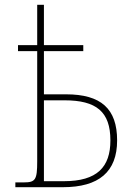

<svg xmlns="http://www.w3.org/2000/svg" viewBox="-20 -780 555 800"><path d="M44 0H242C392 0 468 -64 468 -195C468 -327 401 -387 255 -387H163V-567H327V-592H163V-760H135V-592H55V-567H135V-108C135 -31 128 -20 79 -20H44ZM246 -25H163V-362H249C381 -362 440 -315 440 -195C440 -84 385 -25 246 -25Z"/></svg>

Font: Noto Serif SemiCondensed Thin
Style: Regular
Weight: 100
Width: 4
Designer: Monotype Design Team
Foundry: Monotype Imaging Inc.
Version: Version 2.015